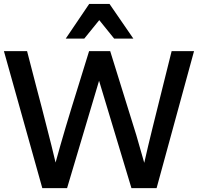

<svg xmlns="http://www.w3.org/2000/svg" viewBox="-32 -976 1054 996"><path d="M405.3 -775.9 482.9 -871.6 560.1 -775.9H659.7L536.1 -955.6H430.7L309.1 -775.9ZM315.9 0 481.9 -557.1 649.9 0H780.3L974.6 -710.9H858.4L813 -528.8L759.8 -314.9C743.7 -250.5 729.5 -189.5 716.3 -131.3L675.3 -274.4L539.6 -710.9H430.2C418 -670.4 399.4 -610.4 374.5 -530.8C349.6 -451.2 327.6 -379.9 308.6 -315.9C289.6 -252.4 272.5 -191.4 256.3 -132.8C242.7 -190.9 227.5 -251.5 210.9 -315.4C194.8 -379.4 176.3 -451.2 155.3 -529.8L108.4 -710.9H-11.7L187.5 0Z"/></svg>

Font: Ride SemiBold
Style: Regular
Weight: 600
Version: Version 3.000